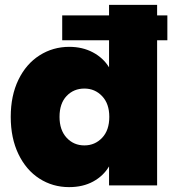

<svg xmlns="http://www.w3.org/2000/svg" viewBox="-20 -760 720 787"><path d="M624 0H427V-78Q404 -39 362 -16Q320 7 263 7Q196 7 141.5 -28Q87 -63 55.5 -128.5Q24 -194 24 -281Q24 -368 55.5 -433Q87 -498 142 -533Q197 -568 264 -568Q318 -568 360.5 -545.5Q403 -523 427 -484V-740H624ZM326 -164Q369 -164 398.5 -195Q428 -226 428 -281Q428 -335 398.5 -366Q369 -397 326 -397Q282 -397 253 -366.5Q224 -336 224 -281Q224 -227 253 -195.5Q282 -164 326 -164ZM666 -697V-595H235V-697Z"/></svg>

Font: Fz Poppins ExtBd
Style: Regular
Weight: 800
Designer: Ninad Kale (Devanagari), Jonny Pinhorn (Latin)
Foundry: Indian Type Foundry
Version: Vit hóa bi Vntype.Com & FontZin.Com